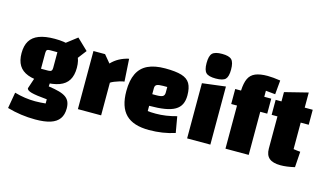

<svg xmlns="http://www.w3.org/2000/svg" viewBox="-102 -1087 2714 1596"><g transform="rotate(15 1255.0 -289.5)"><path d="M262 -143Q180 -143 127.5 -163Q75 -183 50 -224Q25 -265 25 -329Q25 -393 50 -434Q75 -475 127.5 -495Q180 -515 262 -515Q346 -515 398.5 -495.5Q451 -476 476 -435Q501 -394 501 -329Q501 -264 476 -223Q451 -182 398.5 -162.5Q346 -143 262 -143ZM215 -245H277Q296 -245 303.5 -252.5Q311 -260 311 -277V-413H247Q229 -413 222 -406.5Q215 -400 215 -381ZM507 20Q507 73 482.5 107.5Q458 142 407.5 158.5Q357 175 277 175Q215 175 154.5 166.5Q94 158 35 141L59 3Q104 16 148.5 22.5Q193 29 237 29Q261 29 283 27.5Q305 26 327 24V-12Q233 -20 192.5 -31Q152 -42 152 -61L189 -172L319 -170L315 -120Q371 -112 408 -101.5Q445 -91 466.5 -75Q488 -59 497.5 -36Q507 -13 507 20ZM449 -362 348 -499 448 -576 543 -485Z M698 -500 753 -434Q782 -465 819 -485Q856 -505 901 -515L913 -321Q898 -320 874.5 -313Q851 -306 830 -297.5Q809 -289 798 -281V0H598V-500Z M1213 15Q1145 15 1095 -1Q1045 -17 1012.5 -49.5Q980 -82 964 -132Q948 -182 948 -250Q948 -342 976.5 -400.5Q1005 -459 1063.5 -487Q1122 -515 1213 -515Q1303 -515 1354 -499.5Q1405 -484 1426.5 -447Q1448 -410 1448 -345Q1448 -300 1432.5 -268.5Q1417 -237 1383.5 -217.5Q1350 -198 1295.5 -189Q1241 -180 1163 -180H1133V-280H1199Q1238 -280 1253 -289Q1268 -298 1268 -322V-370H1232Q1193 -370 1178 -362Q1163 -354 1163 -332V-135Q1184 -131 1233 -131Q1276 -131 1320.5 -137.5Q1365 -144 1411 -157L1435 -19Q1383 -2 1327.5 6.5Q1272 15 1213 15Z M1538 -475 1738 -500V0H1538ZM1638 -542Q1577 -542 1554.5 -564Q1532 -586 1532 -647Q1532 -709 1554.5 -731.5Q1577 -754 1638 -754Q1698 -754 1720.5 -731.5Q1743 -709 1743 -647Q1743 -586 1721.5 -564Q1700 -542 1638 -542Z M2068 0H1868V-500Q1871 -566 1889 -604Q1907 -642 1946.5 -658.5Q1986 -675 2051 -675Q2074 -675 2101 -672.5Q2128 -670 2161 -665L2150 -544L2068 -552ZM2128 -500V-371H1818V-500Z M2345 15Q2279 15 2247.5 -11.5Q2216 -38 2216 -94V-580L2416 -630V-143Q2433 -140 2447.5 -138.5Q2462 -137 2475 -136L2466 -1Q2432 7 2401.5 11Q2371 15 2345 15ZM2166 -371V-500H2485V-371Z"/></g></svg>

Font: Changa ExtraLight ExtraBold
Style: Regular
Weight: 800
Version: Version 3.002; ttfautohint (v1.8.2)